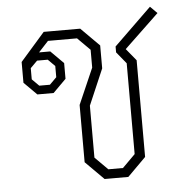

<svg xmlns="http://www.w3.org/2000/svg" viewBox="-48 -673 673 718"><g transform="rotate(-5 288.5 -313.5)"><path d="M247 -69V-284L306 -419V-486L259 -533H150L113 -493H155L203 -445V-386L154 -337H93L45 -385V-463L137 -568H274L343 -499V-413L285 -278V-83L333 -35H388L436 -83V-424L400 -468V-490L541 -627L567 -601L437 -477L474 -432V-69L405 0H316ZM143 -369 169 -395V-437L143 -463H103L77 -437V-395L103 -369Z"/></g></svg>

Font: Chakra Petch ExtraLight
Style: Regular
Weight: 275
Designer: Katatrad Aksorn Co.,Ltd.
Foundry: Cadson Demak Co.,Ltd.
Version: Version 1.000; ttfautohint (v1.6)